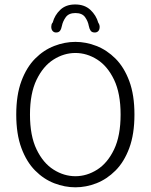

<svg xmlns="http://www.w3.org/2000/svg" viewBox="-20 -808 659 839"><path d="M309.5 10.5Q263 10.5 217 -7.2Q171 -25 133.5 -62.8Q96 -100.5 73.5 -161.2Q51 -222 51 -307.5Q51 -393 73.5 -453.5Q96 -514 133.5 -551.8Q171 -589.5 217 -607.2Q263 -625 309.5 -625Q356 -625 401.5 -607.2Q447 -589.5 484.8 -551.8Q522.5 -514 545 -453.5Q567.5 -393 567.5 -307.5Q567.5 -222 545 -161.2Q522.5 -100.5 484.8 -62.8Q447 -25 401.5 -7.2Q356 10.5 309.5 10.5ZM309.5 -38Q359.5 -38 404.8 -66.8Q450 -95.5 478.5 -155Q507 -214.5 507 -307.5Q507 -400 478.5 -459.5Q450 -519 404.8 -547.8Q359.5 -576.5 309.5 -576.5Q259.5 -576.5 214 -547.8Q168.5 -519 139.8 -459.5Q111 -400 111 -307.5Q111 -214.5 139.8 -155Q168.5 -95.5 214 -66.8Q259.5 -38 309.5 -38ZM394 -666Q381.5 -666 376 -674Q370.5 -682 368 -695Q364.5 -715 351.8 -733Q339 -751 309.5 -751Q280.5 -751 267.5 -733Q254.5 -715 250.5 -695Q248 -681.5 242.5 -673.8Q237 -666 225 -666Q215.5 -666 209.8 -672.8Q204 -679.5 204 -691Q204 -695.5 205.2 -700.5Q206.5 -705.5 210.5 -710Q219 -742 243.5 -765.2Q268 -788.5 308.5 -788.5Q349.5 -788.5 375 -764.8Q400.5 -741 409.5 -708.5Q412.5 -704.5 414 -699.8Q415.5 -695 415.5 -690.5Q415.5 -679 409.8 -672.5Q404 -666 394 -666Z"/></svg>

Font: Sono Monospace Light
Style: Regular
Weight: 300
Version: Version 2.112